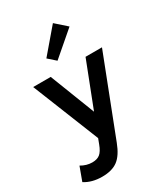

<svg xmlns="http://www.w3.org/2000/svg" viewBox="-234 -866 1047 1194"><g transform="rotate(-30 290.0 -268.5)"><path d="M137 222Q64 222 12 189L48 91Q87 114 128 114Q163 114 183.5 97.5Q204 81 220 38L234 1L43 -476H169L294 -154L419 -476H537L320 84Q291 160 249.5 191Q208 222 137 222ZM256 -542 203 -589 348 -759 427 -689Z"/></g></svg>

Font: Sometype Mono
Style: Bold
Weight: 700
Monospace: yes
Designer: Ryoichi Tsunekawa
Foundry: Dharma Type
Version: Version 1.000; ttfautohint (v1.8.3)